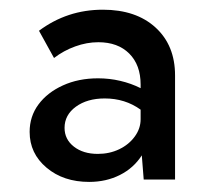

<svg xmlns="http://www.w3.org/2000/svg" viewBox="-20 -762 442 392"><path d="M337.4 -395.5H273.4L269.5 -444.8Q252.9 -418.9 224.9 -404.8Q196.8 -390.6 162.1 -390.6Q109.4 -390.6 75 -419.7Q40.5 -448.7 40.5 -492.7Q40.5 -524.4 58.6 -548.8Q76.7 -573.2 108.4 -587.6Q140.1 -602.1 180.2 -602.1Q203.6 -602.1 225.6 -596.9Q247.6 -591.8 267.1 -582V-589.4Q267.1 -629.4 243.9 -652.6Q220.7 -675.8 180.7 -675.8Q157.2 -675.8 133.5 -667.2Q109.9 -658.7 90.3 -643.6L59.6 -699.2Q117.2 -742.2 189.9 -742.2Q257.8 -742.2 297.6 -705.8Q337.4 -669.4 337.4 -607.9ZM179.7 -447.8Q203.6 -447.8 223.4 -457.3Q243.2 -466.8 255.1 -483.2Q267.1 -499.5 267.1 -518.6V-538.1Q235.4 -561 193.8 -561Q158.2 -561 135 -544.2Q111.8 -527.3 111.8 -501Q111.8 -477.5 130.9 -462.6Q149.9 -447.8 179.7 -447.8Z"/></svg>

Font: Kumbh Sans SemiBold
Style: Regular
Weight: 600
Version: Version 1.005